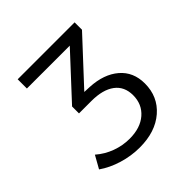

<svg xmlns="http://www.w3.org/2000/svg" viewBox="-125 -856 589 589"><g transform="rotate(-45 170.0 -561.5)"><path d="M303 -483Q303 -426 262 -390.5Q221 -355 153 -355Q116 -355 80 -366Q44 -377 17 -396L40 -437Q63 -417 91.5 -406.5Q120 -396 150 -396Q197 -396 224.5 -420Q252 -444 252 -483Q252 -521 225 -541Q198 -561 149 -561H95V-591L222 -728H36V-768H283V-736L153 -596L176 -595Q234 -592 268.5 -562.5Q303 -533 303 -483Z"/></g></svg>

Font: Gontserrat Light
Style: Regular
Weight: 300
Designer: Julieta Ulanovsky
Foundry: Julieta Ulanovsky
Version: Version 6.001